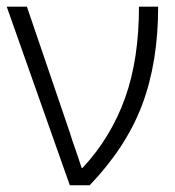

<svg xmlns="http://www.w3.org/2000/svg" viewBox="-20 -552 521 572"><path d="M247.1 0C318.8 -74.7 371.1 -154.3 403.3 -239.3C435.1 -323.7 451.2 -421.4 451.2 -532.2H394C394 -428.2 380.4 -337.4 352.5 -259.8C324.7 -182.1 282.7 -112.8 226.1 -51.8H223.1C218.8 -64.9 213.4 -82 206.1 -103C198.7 -123.5 192.4 -141.6 188 -157.2L60.1 -532.2H0L188 0Z"/></svg>

Font: Noto Reveo Sans
Style: Regular
Weight: 300
Designer: Monotype Design Team
Foundry: Monotype Imaging Inc.
Version: Version 2.007